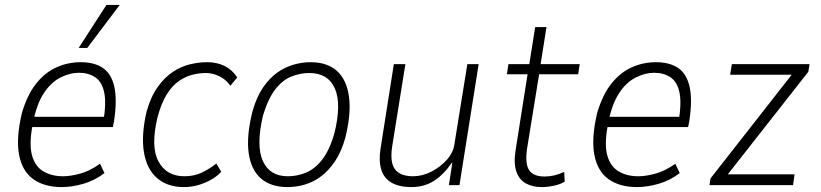

<svg xmlns="http://www.w3.org/2000/svg" viewBox="-20 -753 3339 781"><path d="M231 8Q160 8 115 -24.5Q70 -57 57.5 -124Q45 -191 69 -293Q91 -368 127.5 -413.5Q164 -459 210.5 -479.5Q257 -500 308 -500Q364 -500 398.5 -476.5Q433 -453 445 -400.5Q457 -348 444 -261L439 -236H95L102 -278H423L400 -256Q413 -333 404 -376.5Q395 -420 367.5 -438.5Q340 -457 301 -457Q264 -457 225.5 -437.5Q187 -418 158 -373.5Q129 -329 115 -257L112 -241Q98 -167 110 -122Q122 -77 155.5 -56.5Q189 -36 237 -36Q266 -36 305.5 -46.5Q345 -57 387 -87L405 -49Q366 -19 319.5 -5.5Q273 8 231 8ZM300 -558 413 -733H467L335 -558Z M728 8Q661 8 619 -28.5Q577 -65 565.5 -133.5Q554 -202 576 -298Q593 -359 621 -398.5Q649 -438 683 -460.5Q717 -483 753 -491.5Q789 -500 822 -500Q863 -500 894 -484.5Q925 -469 945 -438L917 -404Q900 -429 873 -442.5Q846 -456 818 -456Q789 -456 761 -448.5Q733 -441 706.5 -422.5Q680 -404 658 -368.5Q636 -333 621 -277Q592 -157 624.5 -96.5Q657 -36 730 -36Q769 -36 801 -51Q833 -66 860 -88L880 -54Q861 -34 836 -20.5Q811 -7 784 0.5Q757 8 728 8Z M1150 8Q1082 8 1041.5 -27Q1001 -62 991.5 -131Q982 -200 1007 -300Q1023 -357 1049 -395.5Q1075 -434 1106 -456.5Q1137 -479 1172.5 -489.5Q1208 -500 1243 -500Q1311 -500 1350.5 -464.5Q1390 -429 1399.5 -360.5Q1409 -292 1385 -194Q1369 -136 1343 -97.5Q1317 -59 1286.5 -36Q1256 -13 1221 -2.5Q1186 8 1150 8ZM1151 -36Q1188 -36 1224 -50.5Q1260 -65 1290 -103Q1320 -141 1340 -210Q1370 -331 1342 -393.5Q1314 -456 1238 -456Q1202 -456 1166 -442Q1130 -428 1100.5 -390.5Q1071 -353 1050 -284Q1021 -161 1049 -98.5Q1077 -36 1151 -36Z M1653 8Q1605 8 1573.5 -9.5Q1542 -27 1531 -63Q1520 -99 1528 -149L1582 -492H1629L1575 -156Q1569 -115 1575.5 -89Q1582 -63 1603 -49.5Q1624 -36 1660 -36Q1698 -36 1735 -55Q1772 -74 1798.5 -104Q1825 -134 1829 -170L1881 -492H1927L1849 0H1806L1820 -91H1818Q1785 -43 1745.5 -17.5Q1706 8 1653 8Z M2183 8Q2146 8 2119 -7Q2092 -22 2080.5 -55Q2069 -88 2077 -140L2126 -451H2042L2048 -492H2133L2157 -643H2203L2179 -492H2338L2332 -451H2173L2124 -149Q2115 -88 2132 -61.5Q2149 -35 2195 -35Q2215 -35 2234.5 -39.5Q2254 -44 2275 -54L2277 -14Q2259 -3 2233 2.5Q2207 8 2183 8Z M2571 8Q2500 8 2455 -24.5Q2410 -57 2397.5 -124Q2385 -191 2409 -293Q2431 -368 2467.5 -413.5Q2504 -459 2550.5 -479.5Q2597 -500 2648 -500Q2704 -500 2738.5 -476.5Q2773 -453 2785 -400.5Q2797 -348 2784 -261L2779 -236H2435L2442 -278H2763L2740 -256Q2753 -333 2744 -376.5Q2735 -420 2707.5 -438.5Q2680 -457 2641 -457Q2604 -457 2565.5 -437.5Q2527 -418 2498 -373.5Q2469 -329 2455 -257L2452 -241Q2438 -167 2450 -122Q2462 -77 2495.5 -56.5Q2529 -36 2577 -36Q2606 -36 2645.5 -46.5Q2685 -57 2727 -87L2745 -49Q2706 -19 2659.5 -5.5Q2613 8 2571 8Z M2866 0 2870 -27 3216 -469 3218 -449H2950L2957 -492H3273L3268 -461L2921 -19V-44H3212L3206 0Z"/></svg>

Font: Nunito Sans 7pt Condensed ExtraLight
Style: Italic
Weight: 250
Width: 3
Italic angle: -9°
Designer: Vernon Adams
Foundry: Vernon Adams
Version: Version 3.101;gftools[0.9.27]